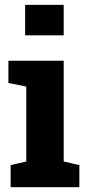

<svg xmlns="http://www.w3.org/2000/svg" viewBox="-20 -782 360 802"><path d="M24.4 0V-92.3L89.8 -107.4V-420.4L15.1 -435.5V-528.3H246.1V-107.4L311.5 -92.3V0ZM85 -634.3V-761.7H246.1V-634.3Z"/></svg>

Font: Roboto Slab ExtraBold
Style: Regular
Weight: 800
Designer: Google
Version: Version 2.001; ttfautohint (v1.8.3)